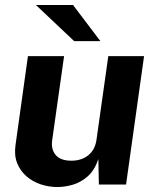

<svg xmlns="http://www.w3.org/2000/svg" viewBox="-20 -743 626 773"><path d="M211 10Q176 10 143.5 -1Q111 -12 86.2 -33.5Q61.5 -55 49 -86.5Q36.5 -118 42.5 -159.5L92.5 -517H238L190 -178Q185 -142 204.2 -119Q223.5 -96 267.5 -96Q308.5 -96 335.8 -118.2Q363 -140.5 368.5 -180.5L416 -517H560L487.5 0H378L376 -102.5Q360.5 -57 332.8 -32.8Q305 -8.5 272.8 0.8Q240.5 10 211 10ZM278.5 -577.5 124.5 -723H274L384 -577.5Z"/></svg>

Font: Public Sans Thin
Style: Bold Italic
Weight: 700
Italic angle: -8°
Version: Version 2.001